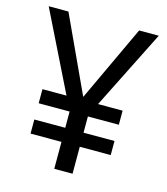

<svg xmlns="http://www.w3.org/2000/svg" viewBox="-108 -798 766 881"><g transform="rotate(15 275.5 -357.0)"><path d="M274.9 -353 443.8 -713.9H537.1L349.1 -338.9H465.8V-272H318.8V-194.8H465.8V-127.9H318.8V0H231.9V-127.9H85V-194.8H231.9V-272H85V-338.9H199.2L14.2 -713.9H107.9Z"/></g></svg>

Font: WenQuanYi Micro Hei
Style: Regular
Weight: 400
Foundry: Ascender Corporation
Version: Version 0.2.0-beta